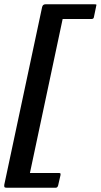

<svg xmlns="http://www.w3.org/2000/svg" viewBox="-51 -767 471 898"><path d="M221 100Q218 111 210 111H-20Q-28 111 -30 108Q-32 105 -31 97L146 -734Q149 -747 162 -747H388Q397 -747 399 -746Q401 -745 399 -739L388 -686Q387 -681 383.5 -679.5Q380 -678 375 -678H242L89 42H222Q229 42 231 43.5Q233 45 232 52Z"/></svg>

Font: Glory SemiBold
Style: Italic
Weight: 600
Italic angle: -12°
Designer: Robert Leuschke
Foundry: Robert Leuschke
Version: Version 1.011